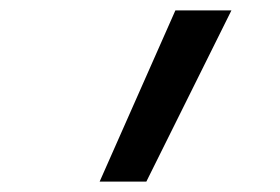

<svg xmlns="http://www.w3.org/2000/svg" viewBox="-20 -792 540 370"><path d="M172 -442 318 -772H426L262 -442Z"/></svg>

Font: Iosevka Term Curly Md Obl
Style: Regular
Weight: 500
Italic angle: -9°
Designer: Belleve Invis
Foundry: Belleve Invis
Version: Version 32.3.0